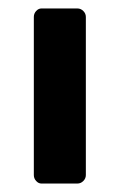

<svg xmlns="http://www.w3.org/2000/svg" viewBox="-20 -434 295 454"><path d="M163 -414Q171 -414 177 -408Q183 -402 183 -394V-20Q183 -12 177 -6Q171 0 163 0H78Q71 0 65.5 -6Q60 -12 60 -20V-394Q60 -402 65.5 -408Q71 -414 78 -414Z"/></svg>

Font: Stadtwerke
Style: Bold
Weight: 700
Designer: Santiago Orozco
Foundry: Typemade
Version: Version 1.003